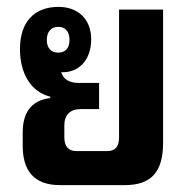

<svg xmlns="http://www.w3.org/2000/svg" viewBox="-20 -538 553 558"><path d="M154 0H343C419 0 454 -38 454 -123V-510H326V-139C326 -112 315 -99 292 -99H202C179 -99 167 -112 167 -139V-174C167 -204 184 -221 215 -221H268V-297H209C181 -297 163 -308 158 -329L162 -328C211 -328 245 -365 245 -424C245 -482 207 -518 150 -518C82 -518 38 -477 38 -395C38 -326 69 -271 126 -257V-253C67 -246 46 -206 46 -153V-114C46 -43 78 0 154 0ZM149 -385C129 -385 116 -398 116 -422C116 -446 129 -460 149 -460C170 -460 182 -446 182 -422C182 -398 170 -385 149 -385Z"/></svg>

Font: Noto Sans Thai Looped UI Narrow
Style: Bold
Weight: 700
Width: 4
Designer: Cadson Demak Team
Foundry: Cadson Demak Co., Ltd.
Version: Version 1.000